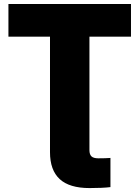

<svg xmlns="http://www.w3.org/2000/svg" viewBox="-20 -748 710 977"><path d="M436 209Q333 209 283.7 163.3Q234.4 117.7 234.4 26.4V-103H435.1V16.1Q435.1 38.1 445.6 47.9Q456.1 57.6 480.5 57.6Q499 57.6 514.9 57.1Q530.8 56.6 542 55.7V204.1Q523.4 206.5 495.1 207.8Q466.8 209 436 209ZM22.9 -561.5V-727.5H646.5V-561.5H435.1V0H234.4V-561.5Z"/></svg>

Font: Inter 24pt Black
Style: Regular
Weight: 900
Designer: Rasmus Andersson
Foundry: rsms
Version: Version 4.001;git-66647c0bb